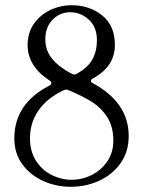

<svg xmlns="http://www.w3.org/2000/svg" viewBox="-20 -717 540 737"><path d="M169 -388Q177 -392 177 -398Q177 -404 170 -408Q86 -463 86 -544Q86 -591 110 -625.5Q134 -660 173 -678.5Q212 -697 255 -697Q323 -697 372 -658Q421 -619 421 -544Q421 -462 337 -416Q329 -412 329 -406Q329 -401 336 -398Q474 -323 474 -195Q474 -134 442.5 -90Q411 -46 360 -23Q309 0 252 0Q196 0 146.5 -22Q97 -44 66 -86Q35 -128 35 -186Q35 -319 169 -388ZM255 -434Q261 -431 265 -431Q271 -431 275 -434Q318 -458 335 -489.5Q352 -521 352 -563Q352 -613 321 -641.5Q290 -670 249 -670Q210 -670 182 -641.5Q154 -613 154 -566Q154 -523 180.5 -491Q207 -459 255 -434ZM255 -27Q296 -27 332.5 -45.5Q369 -64 392 -98Q415 -132 415 -177Q415 -230 392.5 -266Q370 -302 335 -324.5Q300 -347 243 -371Q237 -373 234 -373Q228 -373 221 -369Q159 -339 127 -292Q95 -245 95 -186Q95 -137 117.5 -101Q140 -65 177 -46Q214 -27 255 -27Z"/></svg>

Font: Hina Mincho
Style: Regular
Weight: 400
Designer: satsuyako
Foundry: satsuyako
Version: Version 1.100